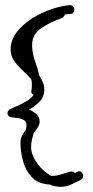

<svg xmlns="http://www.w3.org/2000/svg" viewBox="-20 -727 360 741"><path d="M213 -6Q192 -6 171 -15Q128 -17 103.5 -42.5Q79 -68 69 -104.5Q59 -141 59 -176Q59 -193 65.5 -204.5Q72 -216 80 -226L82 -239Q84 -255 74.5 -262Q65 -269 51.5 -271Q38 -273 26 -274Q9 -277 9 -290Q9 -301 20 -306Q32 -312 49.5 -319.5Q67 -327 84 -337.5Q101 -348 110 -361Q99 -365 101 -377Q102 -383 102.5 -388.5Q103 -394 103 -399Q103 -404 102.5 -409.5Q102 -415 101 -420Q87 -437 68 -454.5Q49 -472 35 -491.5Q21 -511 21 -535Q21 -573 45 -603.5Q69 -634 105 -656.5Q141 -679 180 -692Q219 -705 249 -707Q257 -708 262 -702Q267 -696 267 -690Q267 -683 263 -678Q259 -673 251 -673Q246 -673 240.5 -672.5Q235 -672 230 -671Q227 -661 218 -657Q172 -641 138 -617.5Q104 -594 104 -553Q104 -522 114.5 -493.5Q125 -465 132 -435Q140 -422 145.5 -409Q151 -396 151 -381Q151 -353 132.5 -334.5Q114 -316 92 -304Q108 -298 120.5 -286.5Q133 -275 133 -258Q133 -246 125.5 -235Q118 -224 110 -213Q106 -200 103 -186Q100 -172 100 -160Q100 -129 124 -96Q148 -63 179 -48Q198 -48 216 -54Q234 -60 252 -65H256Q265 -65 269 -59L278 -64Q288 -69 294.5 -62.5Q301 -56 301 -48Q301 -38 291 -32Q270 -23 254 -14.5Q238 -6 213 -6Z"/></svg>

Font: Ruge Boogie
Style: Regular
Weight: 400
Designer: Robert E. Leuschke
Foundry: Robert E. Leuschke
Version: Version 1.010; ttfautohint (v1.8.3)